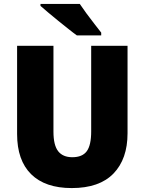

<svg xmlns="http://www.w3.org/2000/svg" viewBox="-20 -947 735 977"><path d="M629 -269Q629 -138 557.5 -64Q486 10 345 10Q210 10 138.5 -60.5Q67 -131 67 -265V-714H252V-277Q252 -208 276 -177.5Q300 -147 348 -147Q399 -147 421.5 -177.5Q444 -208 444 -278V-714H629ZM386 -927Q400 -906 420.5 -878Q441 -850 461.5 -824Q482 -798 495 -781V-767H371Q354 -779 329 -799Q304 -819 276.5 -841Q249 -863 225 -883.5Q201 -904 186 -917V-927Z"/></svg>

Font: Noto Sans Lao UI SemCond Blk
Style: Regular
Weight: 900
Width: 4
Designer: Monotype Design Team
Foundry: Monotype Imaging Inc.
Version: Version 2.000; ttfautohint (v1.8.4.7-5d5b)